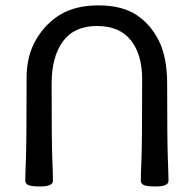

<svg xmlns="http://www.w3.org/2000/svg" viewBox="-20 -674 701 701"><path d="M338.9 -654.3Q424.3 -654.3 476.8 -620.4Q529.3 -586.4 559.8 -525.6Q590.3 -464.8 590.3 -368.2Q590.3 -157.2 592.8 -95.7Q595.2 -34.2 595.2 -13.7Q595.2 6.8 547.9 6.8Q515.6 6.8 504.9 1.5Q494.1 -3.9 494.1 -13.7Q494.1 -34.2 496.6 -95.7Q499 -157.2 499 -386.2Q499 -474.6 457.8 -526.9Q416.5 -579.1 334 -579.1Q251 -579.1 209.7 -522.9Q168.5 -466.8 168.5 -368.2Q168.5 -157.2 170.9 -95.7Q173.3 -34.2 173.3 -13.7Q173.3 6.8 126 6.8Q93.8 6.8 83 1.5Q72.3 -3.9 72.3 -13.7Q72.3 -34.2 74.7 -95.7Q77.1 -157.2 77.1 -390.1Q77.1 -471.2 112.5 -530.8Q147.9 -590.3 202.9 -622.3Q257.8 -654.3 338.9 -654.3Z"/></svg>

Font: Bainsley
Style: Regular
Weight: 400
Designer: Paul James MIller
Foundry: High-Logic / Made with FontCreator
Version: Version 1.411;March 28, 2021;FontCreator 13.0.0.2683 64-bit